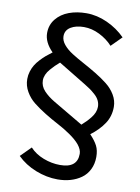

<svg xmlns="http://www.w3.org/2000/svg" viewBox="-107 -889 846 1161"><g transform="rotate(10 316.0 -309.0)"><path d="M494.1 -272.9Q494.1 -293 485.4 -311.3Q476.6 -329.6 459 -345.2Q441.4 -360.8 428.2 -370.4Q415 -379.9 393.1 -393.1L222.2 -497.1Q204.6 -481.9 193.8 -471.2Q183.1 -460.4 168.2 -443.4Q153.3 -426.3 145.8 -408.7Q138.2 -391.1 138.2 -374Q138.2 -337.9 164.3 -309.8Q190.4 -281.7 231 -257.8L414.1 -149.9Q430.7 -165 441.7 -176Q452.6 -187 466.3 -203.9Q480 -220.7 487.1 -238.3Q494.1 -255.9 494.1 -272.9ZM588.9 -289.1Q588.9 -231.9 559.1 -186.8Q529.3 -141.6 477.1 -102.1Q508.8 -68.8 522.9 -41Q537.1 -13.2 537.1 26.9Q537.1 70.3 520 104.5Q502.9 138.7 473.6 159.4Q444.3 180.2 407.7 190.7Q371.1 201.2 329.1 201.2Q261.7 201.2 194.3 174.6Q127 147.9 80.1 101.1L143.1 38.1Q175.8 73.7 226.6 93.3Q277.3 112.8 329.1 112.8Q435.1 112.8 435.1 25.9Q435.1 0 412.1 -28.8Q390.1 -55.2 351.1 -82Q312 -108.9 272.7 -129.4Q233.4 -149.9 191.4 -175.8Q149.4 -201.7 117.4 -227.1Q85.4 -252.4 64.7 -288.3Q43.9 -324.2 43.9 -365.2Q43.9 -389.2 51 -411.9Q58.1 -434.6 69.1 -452.6Q80.1 -470.7 97.2 -489Q114.3 -507.3 130.1 -520.8Q146 -534.2 167 -549.8Q113.8 -603 113.8 -660.2Q113.8 -710 143.6 -746.6Q173.3 -783.2 221.4 -801Q269.5 -818.8 328.1 -818.8Q393.1 -818.8 456.8 -789.8Q520.5 -760.7 567.9 -712.9L504.9 -649.9Q471.2 -687 423.8 -710.4Q376.5 -733.9 328.1 -733.9Q278.8 -733.9 246.8 -714.4Q214.8 -694.8 214.8 -658.2Q214.8 -631.8 235.4 -606.9Q255.9 -582 289.1 -561Q322.3 -540 362.1 -518.6Q401.9 -497.1 441.7 -473.1Q481.4 -449.2 514.6 -423.1Q547.9 -397 568.4 -362.3Q588.9 -327.6 588.9 -289.1Z"/></g></svg>

Font: Sinkin Sans 400 Regular
Style: Regular
Weight: 400
Designer: Keith Bates
Foundry: K-Type
Version: Sinkin Sans (version 1.0)  by Keith Bates   •   © 2014   www